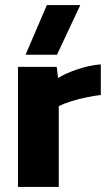

<svg xmlns="http://www.w3.org/2000/svg" viewBox="-20 -738 429 758"><path d="M81 -522 165 -718H297L205 -522ZM51 0V-474H204L209 -430Q240 -449 286 -464.5Q332 -480 378 -484V-363Q352 -360 320.5 -353.5Q289 -347 260.5 -338Q232 -329 212 -319V0Z"/></svg>

Font: Kanit SemiBold
Style: Regular
Weight: 600
Designer: Katatrad Team
Foundry: CadsonDemak
Version: Version 2.000; ttfautohint (v1.8.3)